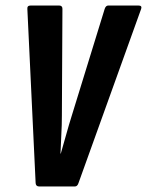

<svg xmlns="http://www.w3.org/2000/svg" viewBox="-20 -675 532 695"><path d="M122 0Q110 0 109 -12L79 -643Q78 -655 91 -655H194Q206 -655 206 -643L204 -257Q204 -222 202 -187.5Q200 -153 199 -119H200Q210 -153 219.5 -187.5Q229 -222 240 -257L359 -643Q363 -655 372 -655H481Q495 -655 491 -643L264 -12Q260 0 251 0Z"/></svg>

Font: Sofia Sans Extra Condensed ExtraBold
Style: Italic
Weight: 800
Italic angle: -9°
Designer: Botio Nikoltchev, Ani Petrova
Foundry: lettersoup
Version: Version 4.101; ttfautohint (v1.8.4.7-5d5b)